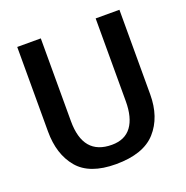

<svg xmlns="http://www.w3.org/2000/svg" viewBox="-123 -791 883 911"><g transform="rotate(-20 318.0 -335.5)"><path d="M60 -677H179V-259Q179 -87 324 -87Q390 -87 423 -131.5Q456 -176 456 -259V-677H576V-250Q576 -135 513 -64.5Q450 6 311 6Q178 6 119 -64.5Q60 -135 60 -250Z"/></g></svg>

Font: Amaranth
Style: Regular
Weight: 400
Designer: Gesine Todt
Foundry: Gesine Todt
Version: Version 1.000